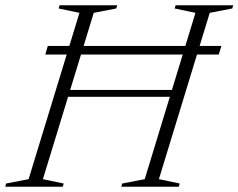

<svg xmlns="http://www.w3.org/2000/svg" viewBox="-48 -705 900 725"><path d="M171.5 -339.5 180 -365.5H638L629.5 -339.5ZM123 -499 132.5 -531.5H788L778 -499ZM252 -656.5 173.5 -673 177 -685H394.5L391 -673L306 -656.5L114 -28.5L192.5 -12L189 0H-28L-25 -12L60 -28.5ZM690 -656.5 611.5 -673 615 -685H832.5L829 -673L744 -656.5L552 -28.5L630.5 -12L627 0H410L413.5 -12L498.5 -28.5Z"/></svg>

Font: Newsreader 36pt Light
Style: Italic
Weight: 300
Italic angle: -17°
Designer: Hugues Gentile
Foundry: Production Type
Version: Version 1.003